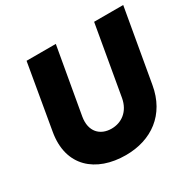

<svg xmlns="http://www.w3.org/2000/svg" viewBox="-157 -865 1056 1046"><g transform="rotate(-30 371.5 -342.0)"><path d="M348 16C509 16 634 -73 663 -243L743 -700H560L484 -264C470 -187 415 -148 352 -148C281 -148 231 -197 246 -285L319 -700H135L65 -294C30 -94 161 16 348 16Z"/></g></svg>

Font: Fixel Display ExtraBold
Style: Italic
Weight: 800
Italic angle: -10°
Designer: AlfaBravo + MacPaw
Foundry: Kyrylo Tkachov, Marchela Mozhyna, Serhii Makarenko, Maria Weinstein, Zakhar Kryvoshyya
Version: Version 1.210;Glyphs 3.2 (3217)